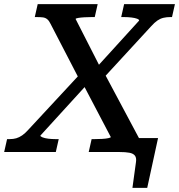

<svg xmlns="http://www.w3.org/2000/svg" viewBox="-69 -730 860 922"><path d="M494 0 507 -67H690L638 172H567L584 48Q587 28 579 17.5Q571 7 552.5 3.5Q534 0 504 0ZM98 -648 112 -710H400L386 -648H370Q354 -648 336.5 -647Q319 -646 307 -644Q295 -642 294 -639L419 -394L426 -390L610 -45L601 0H357L371 -62H387Q404 -62 421.5 -63Q439 -64 451 -66.5Q463 -69 463 -72L325 -335L317 -339L174 -615Q167 -630 158 -637.5Q149 -645 137 -646.5Q125 -648 107 -648ZM-49 0 -35 -62H-22Q-5 -62 9 -66Q23 -70 37.5 -80Q52 -90 68 -108L325 -385L364 -341L125 -79Q124 -75 135 -70.5Q146 -66 163 -64Q180 -62 196 -62H213L199 0ZM425 -352 387 -398 599 -631Q600 -636 589.5 -640Q579 -644 562 -646Q545 -648 527 -648H513L527 -710H771L757 -648H748Q731 -648 716 -644.5Q701 -641 687 -631.5Q673 -622 656 -603Z"/></svg>

Font: Roboto Serif Medium
Style: Italic
Weight: 500
Italic angle: -10°
Designer: Greg Gazdowicz
Foundry: Commercial Type
Version: Version 1.008